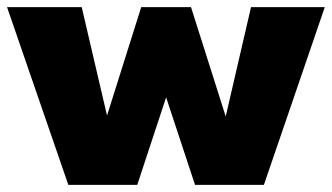

<svg xmlns="http://www.w3.org/2000/svg" viewBox="-31 -520 934 540"><path d="M675 -500H882.5L711.2 0H517.5L436.2 -246.2L355 0H161.2L-11.2 -500H198.8L270 -195L366.2 -500H506.2L603.8 -192.5Z"/></svg>

Font: Now Black
Style: Regular
Weight: 900
Designer: Alfredo Marco Pradil
Foundry: Alfredo Marco Pradil
Version: Version 1.002;PS 001.002;hotconv 1.0.88;makeotf.lib2.5.64775